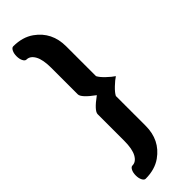

<svg xmlns="http://www.w3.org/2000/svg" viewBox="-270 -650 820 820"><g transform="rotate(-45 140.0 -240.0)"><path d="M40 -640Q96 -640 134 -613Q200 -566 200 -480V-300Q207 -286 226.5 -267.5Q246 -249 260 -240Q246 -231 226.5 -212.5Q207 -194 200 -180V0Q200 86 134 133Q96 160 40 160Q32 160 26 148.5Q20 137 20 120Q20 103 26 91.5Q32 80 40 80Q62 80 76 55Q90 30 90 -20V-180Q90 -200 145 -240Q90 -280 90 -300V-460Q90 -510 76 -535Q62 -560 40 -560Q32 -560 26 -571.5Q20 -583 20 -600Q20 -617 26 -628.5Q32 -640 40 -640Z"/></g></svg>

Font: SOV_ThonBuri
Style: Book
Weight: 400
Version: Version 1.00